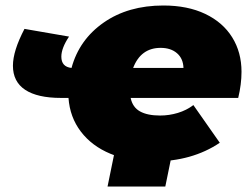

<svg xmlns="http://www.w3.org/2000/svg" viewBox="-20 -577 909 698"><path d="M846 -221H455Q462 -187 489 -172Q516 -157 562 -157Q595 -157 626.5 -166.5Q658 -176 683 -195L779 -58Q678 10 536 10Q449 10 381.5 -18Q314 -46 274 -98.5Q234 -151 229 -221H202Q116 -221 71.5 -250.5Q27 -280 27 -338Q27 -392 69 -472L231 -444Q203 -402 203 -371Q203 -334 240 -330Q268 -433 357 -495Q446 -557 574 -557Q662 -557 726 -526.5Q790 -496 824 -441.5Q858 -387 858 -316Q858 -271 846 -221ZM464 -330H647Q646 -364 623.5 -383.5Q601 -403 564 -403Q492 -403 464 -330ZM581 101H371L399 -36H609Z"/></svg>

Font: Montserrat Alternates Black
Style: Italic
Weight: 900
Italic angle: -11.3°
Designer: Julieta Ulanovsky
Foundry: Julieta Ulanovsky
Version: Version 7.200